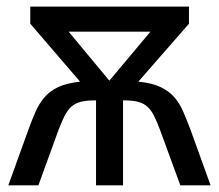

<svg xmlns="http://www.w3.org/2000/svg" viewBox="-20 -556 657 576"><path d="M4.9 0 64.9 -166Q75.7 -195.8 86.4 -220.5Q97.2 -245.1 113.3 -263.9Q129.4 -282.7 154.5 -294.7Q179.7 -306.6 220.2 -311L70.8 -484.9V-536.1H546.9V-484.9L395 -311Q435.5 -307.1 460.9 -295.2Q486.3 -283.2 502.7 -264.6Q519 -246.1 529.8 -220.9Q540.5 -195.8 551.8 -166L611.8 0H521L460.9 -164.1Q451.2 -190.4 442.4 -208Q433.6 -225.6 421.9 -236.1Q410.2 -246.6 393.6 -250.7Q377 -254.9 351.1 -254.9H349.1V0H268.1V-254.9H266.1Q240.2 -254.9 223.1 -250.7Q206.1 -246.6 194.3 -236.1Q182.6 -225.6 173.6 -208Q164.6 -190.4 154.8 -164.1L95.2 0ZM308.1 -314 431.2 -460.9H186Z"/></svg>

Font: WenQuanYi Micro Hei
Style: Regular
Weight: 400
Foundry: Ascender Corporation
Version: Version 0.2.0-beta